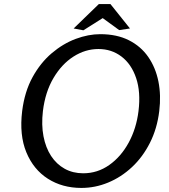

<svg xmlns="http://www.w3.org/2000/svg" viewBox="-20 -910 831 944"><path d="M380 14Q286.5 14 215.5 -31.2Q144.5 -76.5 109.5 -161.2Q74.5 -246 89 -364Q101 -459.5 140 -530.5Q179 -601.5 234.5 -648.5Q290 -695.5 352.2 -718.8Q414.5 -742 473 -742Q554.5 -742 613.5 -712.2Q672.5 -682.5 708.8 -630.2Q745 -578 758.8 -509.8Q772.5 -441.5 763 -364Q752.5 -277.5 717.2 -207.8Q682 -138 629 -88.5Q576 -39 512 -12.5Q448 14 380 14ZM389 -58Q459.5 -58 517.2 -98.8Q575 -139.5 612.8 -209Q650.5 -278.5 661 -364Q672.5 -458 649.2 -526.5Q626 -595 577.2 -632Q528.5 -669 464 -669Q399.5 -669 341.5 -632Q283.5 -595 243 -526.5Q202.5 -458 191 -364Q183 -296 193.8 -240Q204.5 -184 231.2 -143.2Q258 -102.5 298.2 -80.2Q338.5 -58 389 -58ZM390 -761 342 -770 466 -890H523L619 -770L566 -762L485 -821Z"/></svg>

Font: Expletus Sans
Style: Italic
Weight: 400
Italic angle: -7°
Designer: Jasper de Waard
Foundry: Designtown
Version: Version 7.500